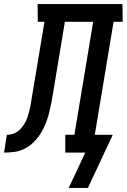

<svg xmlns="http://www.w3.org/2000/svg" viewBox="-76 -755 627 950"><path d="M359 175H264L346 0H247V-88H292L385 -647H245L187 -297Q183 -271 178 -245.5Q173 -220 166.5 -194.5Q160 -169 150 -144Q140 -119 125.5 -95.5Q111 -72 91 -52Q71 -32 46.5 -19.5Q22 -7 -4 -3.5Q-30 0 -56 0L-42 -88Q-28 -88 -14 -92Q0 -96 12 -105Q24 -114 33 -125.5Q42 -137 49 -150Q56 -163 60.5 -176.5Q65 -190 68.5 -203.5Q72 -217 74.5 -230.5Q77 -244 79 -258L144 -647H111L110 -735H530L531 -647H486L393 -88H482Z"/></svg>

Font: Iosevka Curly Slab Semibold
Style: Italic
Weight: 600
Italic angle: -9°
Monospace: yes
Designer: Belleve Invis
Foundry: Belleve Invis
Version: Version 22.1.2; ttfautohint (v1.8.4)